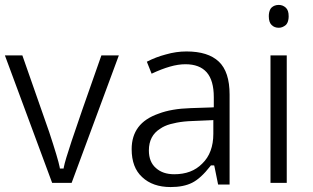

<svg xmlns="http://www.w3.org/2000/svg" viewBox="-20 -754 1277 784"><path d="M272.5 -7.3H192.9L0 -527.8H71.3L180.7 -215.3Q217.3 -104.5 223.6 -71.8L224.6 -65.9H230.5H233.9H239.7L240.7 -71.8Q245.6 -97.2 272.5 -178.2Q298.8 -258.3 394 -527.8H465.3Z M917.5 -0.5H870.6L856 -72.8L854.5 -78.6H848.6H844.7H841.3L838.9 -75.7Q799.8 -25.4 764.6 -7.8Q729.5 9.8 676.8 9.8Q603.5 9.8 560.5 -30.8Q539.1 -50.3 528.3 -78.9Q517.6 -107.4 517.6 -145Q517.6 -198.2 544.7 -234.4Q571.8 -270.5 627.9 -290Q680.2 -310.1 758.8 -312.5L845.7 -315.4L853 -315.9V-323.2V-357.4Q853 -425.3 824.2 -458.5Q794.9 -491.7 737.3 -491.7Q707.5 -491.7 673.6 -481.9Q639.6 -472.2 599.1 -453.1L579.6 -502Q616.2 -521 657.2 -531.7Q699.2 -543.9 741.7 -543.9Q829.6 -543.9 873.5 -502.4Q917.5 -460.9 917.5 -367.7ZM617.2 -67.4Q645 -42.5 691.4 -42.5Q727.1 -42.5 755.6 -53.2Q784.2 -64 805.7 -85.9Q828.6 -107.9 839.8 -138.4Q851.1 -168.9 851.1 -207.5V-255.9V-263.7L843.3 -263.2L765.1 -259.8Q747.6 -259.3 731.7 -257.6Q715.8 -255.9 701.7 -253.2Q687.5 -250.5 675.3 -247.1Q663.1 -243.7 652.8 -239Q642.6 -234.4 634.3 -228.5Q587.9 -199.7 587.9 -139.6Q587.9 -92.3 617.2 -67.4Z M1150.9 -527.8V-7.3H1084.5V-527.8ZM1077.6 -687.5Q1077.6 -696.3 1079.1 -703.1Q1080.6 -710 1083 -714.8Q1085.4 -719.7 1088.9 -723.1Q1100.6 -733.9 1118.2 -733.9Q1126.5 -733.9 1133.5 -731.2Q1140.6 -728.5 1147 -722.7Q1152.8 -717.3 1155.8 -708.7Q1158.7 -700.2 1158.7 -687.5Q1158.7 -679.2 1157.2 -672.4Q1155.8 -665.5 1153.3 -660.6Q1150.9 -655.8 1147 -651.9Q1140.6 -646.5 1133.5 -643.6Q1126.5 -640.6 1118.2 -640.6Q1100.6 -640.6 1089.1 -651.9Q1077.6 -663.1 1077.6 -687.5Z"/></svg>

Font: Sahel Light FD
Style: Light-FD
Weight: 300
Foundry: Saber Rastikerdar (saber.rastikerdar@gmail.com)
Version: Version 3.3.0